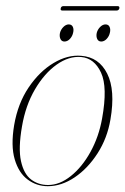

<svg xmlns="http://www.w3.org/2000/svg" viewBox="-20 -618 421 645"><path d="M253 -430.5Q312.5 -426 340.2 -370.5Q368 -315 351 -216.5Q340.5 -154 307.8 -103Q275 -52 230.8 -22.2Q186.5 7.5 140.5 7.5Q103 7.5 73 -14.8Q43 -37 29.5 -82.5Q16 -128 27.5 -197.5Q40 -270.5 76.2 -324.2Q112.5 -378 159.8 -406.2Q207 -434.5 253 -430.5ZM141.5 3.5Q180.5 3.5 218.2 -26.8Q256 -57 284 -107.8Q312 -158.5 323 -220Q342 -325 319.5 -373.8Q297 -422.5 252.5 -426.5Q211.5 -430 170.2 -400.8Q129 -371.5 97.5 -317.8Q66 -264 54 -194Q41 -120 50.5 -76.8Q60 -33.5 84.5 -15Q109 3.5 141.5 3.5ZM196.5 -478.5Q187 -478.5 183 -487.2Q179 -496 181.5 -507.5Q184.5 -519 193 -527.5Q201.5 -536 211 -536Q221 -536 224.8 -527.5Q228.5 -519 225.5 -507.5Q223 -496 214.8 -487.2Q206.5 -478.5 196.5 -478.5ZM320 -478.5Q310.5 -478.5 306.5 -487.2Q302.5 -496 305 -507.5Q308 -519 316.5 -527.5Q325 -536 334.5 -536Q344.5 -536 348.2 -527.5Q352 -519 349 -507.5Q346.5 -496 338.2 -487.2Q330 -478.5 320 -478.5ZM184 -590Q185.5 -597.5 193.5 -597.5H374.5Q382.5 -597.5 381 -590Q379 -582.5 371 -582.5H190Q182 -582.5 184 -590Z"/></svg>

Font: Fraunces 144pt Thin
Style: Italic
Weight: 100
Italic angle: -16°
Version: Version 1.000;[b76b70a41]